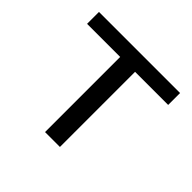

<svg xmlns="http://www.w3.org/2000/svg" viewBox="-123 -599 730 730"><g transform="rotate(45 242.0 -234.0)"><path d="M460 -404H282V0H202V-404H24V-468H460Z"/></g></svg>

Font: Ysabeau SC Medium
Style: Regular
Weight: 500
Designer: Christian Thalmann (Catharsis Fonts)
Version: Version 0.003